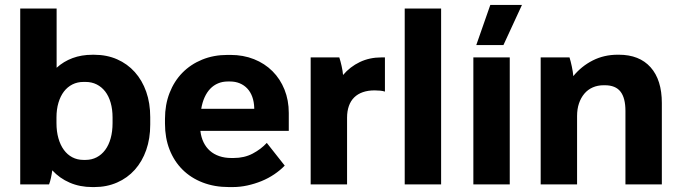

<svg xmlns="http://www.w3.org/2000/svg" viewBox="-20 -755 2783 786"><path d="M357.8 10.8H366.2Q417 10.8 459.3 -7.8Q501.7 -26.3 531.9 -60.1Q562.1 -93.9 578.6 -140.9Q595 -187.8 595 -244.6V-275.4Q595 -332.7 578.6 -379.4Q562.1 -426.2 531.9 -459.9Q501.7 -493.7 459.3 -512.3Q417 -530.8 366.2 -530.8H357.8Q313.8 -530.8 277.1 -517.2Q240.4 -503.6 211.8 -477.6V-720H62.8V0H180.8Q185.2 -11.2 188.6 -26.9Q192 -42.6 194 -57.8Q223.8 -25.2 265.5 -7.2Q307.2 10.8 357.8 10.8ZM321.4 -100.4Q296.5 -100.4 276.1 -111.1Q255.8 -121.7 241.4 -141.5Q227 -161.2 219.1 -189.1Q211.2 -217 211.2 -251.2V-274.2Q211.2 -307.3 219.3 -334.5Q227.4 -361.6 241.8 -380.4Q256.2 -399.1 276.5 -409.4Q296.9 -419.6 321.4 -419.6H330.6Q355.3 -419.6 375.8 -409.4Q396.2 -399.1 410.7 -380.4Q425.2 -361.6 433 -334.5Q440.8 -307.3 440.8 -274.2V-251.2Q440.8 -216.6 433 -188.7Q425.2 -160.8 410.7 -141.3Q396.2 -121.7 375.8 -111.1Q355.3 -100.4 330.6 -100.4Z M917 10.8H932.8Q963 10.8 993 4.2Q1023 -2.4 1050.7 -13.7Q1078.4 -25 1102.7 -41.4Q1127 -57.8 1145.6 -77L1072.2 -170Q1048.4 -144.2 1014.3 -126.2Q980.2 -108.2 936.4 -108.2H927Q900 -108.2 877.8 -115.8Q855.6 -123.4 839.5 -137.6Q823.4 -151.8 813.4 -172.3Q803.4 -192.8 800.4 -218.6V-219.2H1162.2V-292.6Q1162.2 -344.6 1144.7 -388.2Q1127.2 -431.8 1095.5 -463.5Q1063.8 -495.2 1019.9 -512.7Q976 -530.2 923.6 -530.2H911.4Q854.6 -530.2 807.5 -510.9Q760.4 -491.6 726.6 -457.1Q692.8 -422.6 674.1 -374.4Q655.4 -326.2 655.4 -268.4V-248.8Q655.4 -190.4 674.1 -142.6Q692.8 -94.8 727.2 -60.6Q761.6 -26.4 809.9 -7.8Q858.2 10.8 917 10.8ZM803.8 -309.6Q808.2 -336 817.6 -356.7Q827 -377.4 840.7 -391.7Q854.4 -406 872.6 -413.7Q890.8 -421.4 912.4 -421.4H921.8Q943.4 -421.4 961.3 -414Q979.2 -406.6 992.3 -392.7Q1005.4 -378.8 1012.7 -358.7Q1020 -338.6 1020.8 -313.2V-309.6Z M1251.8 0H1400.8V-273.6Q1400.8 -300 1408.2 -321Q1415.6 -342 1430 -356.2Q1444.4 -370.4 1465.5 -377.7Q1486.6 -385 1513.4 -385Q1524.4 -385 1536.1 -383.9Q1547.8 -382.8 1555.8 -380V-520H1541.4Q1492.8 -520 1452.9 -500.9Q1413 -481.8 1384.4 -448Q1383 -464.4 1378.5 -484.6Q1374 -504.8 1369 -520H1251.8Z M1636.8 0H1785.8V-720H1636.8Z M1917.8 0H2066.8V-520H1917.8ZM2041 -570.6 2116.8 -734.8H1987.2L1929.8 -570.6Z M2193.4 0H2342.4V-279.8Q2342.4 -308.8 2350.2 -331.7Q2358 -354.6 2372.1 -371.4Q2386.2 -388.2 2406.4 -397.1Q2426.6 -406 2451.2 -406H2456.2Q2499.8 -406 2520.1 -380Q2540.4 -354 2540.4 -300.8V0H2689.4V-333Q2689.4 -428 2643.4 -479.5Q2597.4 -531 2513.2 -531H2508.6Q2452.8 -531 2406.5 -507.5Q2360.2 -484 2327 -443.4Q2325.6 -460.4 2321 -482.3Q2316.4 -504.2 2311.4 -520H2193.4Z"/></svg>

Font: Fixel Variable
Style: Regular
Weight: 100
Width: 3
Designer: AlfaBravo + MacPaw
Foundry: Kyrylo Tkachov, Marchela Mozhyna, Serhii Makarenko, Maria Weinstein, Zakhar Kryvoshyya
Version: Version 1.211